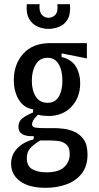

<svg xmlns="http://www.w3.org/2000/svg" viewBox="-20 -734 471 917"><path d="M198 163Q119 163 76 131.5Q33 100 33 48Q33 6 61.5 -24.5Q90 -55 141 -69V-84Q106 -82 87 -93Q68 -104 68 -128Q68 -155 87.5 -169.5Q107 -184 138 -197V-212Q94 -218 70 -257.5Q46 -297 46 -351Q46 -428 91.5 -478Q137 -528 219 -528H395V-455L274 -479V-462Q322 -450 342.5 -416Q363 -382 363 -337Q363 -269 321.5 -224.5Q280 -180 211 -180Q201 -180 187 -181.5Q173 -183 161 -186Q143 -168 138 -157.5Q133 -147 133 -141Q133 -127 149 -124.5Q165 -122 196 -122H245Q256 -122 280.5 -119.5Q305 -117 332.5 -106Q360 -95 379 -69Q398 -43 398 4Q398 59 371 94Q344 129 298.5 146Q253 163 198 163ZM207 -243Q243 -243 260.5 -272Q278 -301 278 -349Q278 -398 260 -428Q242 -458 207 -458Q170 -458 151 -426.5Q132 -395 132 -349Q132 -302 151 -272.5Q170 -243 207 -243ZM202 89Q260 89 286.5 64Q313 39 313 3Q313 -30 296.5 -44Q280 -58 258.5 -60.5Q237 -63 222 -63H172Q140 -44 124 -25.5Q108 -7 108 21Q108 59 134 74Q160 89 202 89ZM108 -714H169Q166 -680 179 -664.5Q192 -649 212 -649Q231 -649 244.5 -663.5Q258 -678 254 -714H314Q318 -667 303 -641.5Q288 -616 262.5 -606Q237 -596 212 -596Q184 -596 158.5 -607.5Q133 -619 118.5 -645Q104 -671 108 -714Z"/></svg>

Font: Bricolage Grotesque 12pt Condensed
Style: Regular
Weight: 400
Width: 3
Designer: Mathieu Triay
Foundry: Atelier Triay
Version: Version 1.001; ttfautohint (v1.8.4.7-5d5b);gftools[0.9.33.de